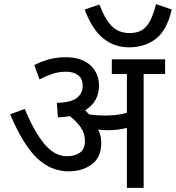

<svg xmlns="http://www.w3.org/2000/svg" viewBox="-20 -909 851 929"><path d="M470 -218Q470 -148 424.5 -114Q379 -80 312 -80Q226 -80 159 -144Q92 -208 29 -356L100 -382Q143 -276 193 -214.5Q243 -153 305 -153Q343 -153 367 -170.5Q391 -188 391 -227Q391 -264 370.5 -293Q350 -322 318 -347Q291 -342 260 -341L255 -411Q323 -413 351.5 -435Q380 -457 380 -494Q380 -530 356.5 -546Q333 -562 302 -562Q265 -562 235 -552Q205 -542 171 -525L146 -594Q172 -608 210.5 -620Q249 -632 298 -632Q376 -632 417.5 -593Q459 -554 459 -495Q459 -417 392 -375Q403 -365 412 -355Q450 -350 486 -350Q518 -350 543 -353Q568 -356 594 -363V-551H521V-622H779V-551H675V0H594V-290Q570 -284 547 -281.5Q524 -279 498 -279Q481 -279 455 -282Q470 -252 470 -218ZM811 -863Q788 -763 734.5 -721.5Q681 -680 604 -680Q532 -680 478 -724.5Q424 -769 390 -863L461 -887Q487 -817 520.5 -783Q554 -749 607 -749Q664 -749 691.5 -785.5Q719 -822 735 -889Z"/></svg>

Font: TSCustom
Style: Regular
Weight: 400
Designer: Monotype Design Team
Foundry: Monotype Imaging Inc.
Version: Version 2.004; ttfautohint (v1.8.3) -l 8 -r 50 -G 200 -x 14 